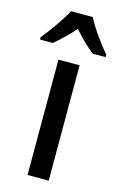

<svg xmlns="http://www.w3.org/2000/svg" viewBox="-153 -817 544 868"><g transform="rotate(15 118.5 -383.0)"><path d="M169 -766H67C46 -724 0 -661 -35 -617V-606H25C51 -628 86 -661 118 -697C149 -661 182 -629 212 -606H272V-617C236 -660 191 -721 169 -766ZM168 0V-540H69V0Z"/></g></svg>

Font: Noto Sans Tamil Condensed Medium
Style: Regular
Weight: 500
Width: 3
Designer: Jelle Bosma - Monotype Design Team
Foundry: Monotype Imaging Inc.
Version: Version 2.004